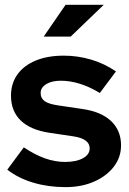

<svg xmlns="http://www.w3.org/2000/svg" viewBox="-20 -758 531 788"><path d="M248.8 10Q177.5 10 116.2 -8.4Q54.9 -26.7 9.9 -61.6L77.7 -153.2Q123.5 -122.6 164.8 -108Q206 -93.4 247.2 -93.4Q292.9 -93.4 320.5 -108.7Q348.1 -124 348.1 -149Q348.1 -188 283 -198.1L183.2 -213Q105.3 -224.7 65.2 -263.3Q25.1 -302 25.1 -365Q25.1 -415.6 51.6 -452.5Q78.1 -489.5 126.7 -509.5Q175.3 -529.6 241.8 -529.6Q298.9 -529.6 353.3 -513.6Q407.8 -497.6 455.9 -465L389.7 -376.4Q306.7 -426.7 229.2 -426.7Q192.2 -426.7 169.5 -412.6Q146.8 -398.6 146.8 -375.9Q146.8 -354.7 163.1 -343Q179.3 -331.2 217.6 -325.6L317.5 -310.8Q394.6 -300 435.7 -261.4Q476.8 -222.7 476.8 -161.6Q476.8 -112.2 446.9 -73.6Q417.1 -35 365.8 -12.5Q314.6 10 248.8 10ZM159.4 -607.9 249.1 -738.2H405.7L270.2 -607.9Z"/></svg>

Font: Red Hat Display VF
Style: Regular
Weight: 300
Designer: Pentagram, MCKL
Foundry: Pentagram, MCKL
Version: Version 1.023